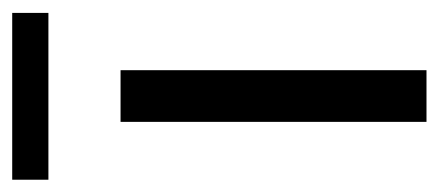

<svg xmlns="http://www.w3.org/2000/svg" viewBox="-226 -482 698 305"><g transform="rotate(-90 122.5 -329.0)"><path d="M81.9 0V-486H164V0ZM-10 -600.6V-658.1H255V-600.6Z"/></g></svg>

Font: Source Sans 3 Variable
Style: Regular
Weight: 200
Designer: Paul D. Hunt
Foundry: Adobe Systems Incorporated
Version: Version 3.026